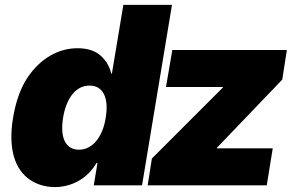

<svg xmlns="http://www.w3.org/2000/svg" viewBox="-20 -747 1199 774"><path d="M32.7 -272.7Q49.4 -371.4 90.2 -433.2Q110.8 -464.1 134.8 -486.7Q158.7 -509.2 184.7 -523.8Q210.6 -538.4 237.7 -545.5Q264.9 -552.6 291.9 -552.6Q352.6 -552.6 386 -522.4Q419 -492.5 428.3 -450.3H431.1L477.3 -727.3H673.3L552.6 0H358L372.9 -89.5H368.6Q355.5 -66.8 337.5 -48.8Q319.6 -30.9 297.9 -18.5Q276.3 -6 251.8 0.5Q227.3 7.1 201 7.1Q143.5 7.1 99.1 -23.4Q77.1 -38.7 61.1 -61.8Q45.1 -84.9 36 -116.1Q27 -147.4 25.9 -186.4Q24.9 -225.5 32.7 -272.7ZM592.3 -108 877.8 -393.5 879.3 -396.3H649.1L674.7 -545.5H1136.4L1117.9 -426.1L855.1 -152L853.7 -149.1H1079.5L1055.4 0H575.3ZM298.3 -143.5Q318.5 -143.5 336.1 -152.5Q353.7 -161.6 367.7 -178.3Q381.7 -195 391.7 -218.9Q401.6 -242.9 406.2 -272.7Q411.2 -303.3 409.3 -327.2Q407.3 -351.2 398.8 -367.9Q390.3 -384.6 375.7 -393.3Q361.2 -402 340.9 -402Q320.7 -402 303.4 -393.3Q286.2 -384.6 272.5 -367.9Q258.9 -351.2 249.1 -327.2Q239.3 -303.3 234.4 -272.7Q229.4 -242.5 231.2 -218.4Q233 -194.2 241.1 -177.7Q249.3 -161.2 263.7 -152.3Q278.1 -143.5 298.3 -143.5Z"/></svg>

Font: Inter P Black
Style: Italic
Weight: 900
Italic angle: -9.40001°
Designer: Rasmus Andersson
Foundry: rsms
Version: Version 3.018;git-588b23468